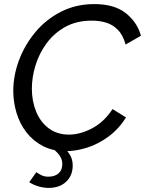

<svg xmlns="http://www.w3.org/2000/svg" viewBox="-20 -734 710 940"><path d="M302 6Q238 6 190 -19Q142 -44 109.5 -86Q77 -128 61 -181Q45 -234 45 -289Q45 -364 73 -439Q101 -514 153 -576.5Q205 -639 278.5 -676.5Q352 -714 442 -714Q540 -714 596 -669.5Q652 -625 670 -559L595 -516Q582 -563 556.5 -588.5Q531 -614 498.5 -623.5Q466 -633 430 -633Q355 -633 300 -602.5Q245 -572 208.5 -522.5Q172 -473 154 -414.5Q136 -356 136 -300Q136 -239 157 -187.5Q178 -136 219 -105.5Q260 -75 318 -75Q372 -75 430.5 -105.5Q489 -136 531 -200L597 -159Q562 -103 512 -66Q462 -29 407.5 -11.5Q353 6 302 6ZM218 186Q195 186 170 179Q145 172 123 158L158 109Q172 119 185.5 125Q199 131 217 131Q248 131 266.5 115Q285 99 285 69Q285 49 275 32.5Q265 16 246 0L281 -23Q305 -3 320.5 21Q336 45 336 76Q336 125 304 155.5Q272 186 218 186Z"/></svg>

Font: Raleway Medium
Style: Italic
Weight: 500
Italic angle: -12°
Designer: Matt McInerney, Pablo Impallari, Rodrigo Fuenzalida
Foundry: Matt McInerney, Pablo Impallari, Rodrigo Fuenzalida
Version: Version 4.026